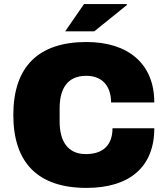

<svg xmlns="http://www.w3.org/2000/svg" viewBox="-20 -905 818 937"><path d="M298 -752H440L600 -881L598 -885H390ZM402 12C612 12 733 -90 733 -279H529C529 -200 486 -153 399 -153C309 -153 271 -218 271 -312V-376C271 -470 307 -535 401 -535C480 -535 522 -484 522 -405H733C733 -597 602 -700 402 -700C167 -700 45 -579 45 -344C45 -109 167 12 402 12Z"/></svg>

Font: Archivo Black
Style: Regular
Weight: 900
Designer: Hector Gatti
Foundry: Omnibus-Type
Version: Version 2.001